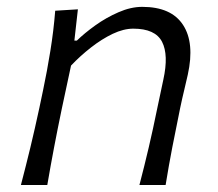

<svg xmlns="http://www.w3.org/2000/svg" viewBox="-20 -526 619 546"><path d="M39.5 0Q54 -55.5 66.5 -107.2Q79 -159 92 -219.5L102.5 -269.5Q114 -324 123.2 -381.2Q132.5 -438.5 137 -495.5L201.5 -499.5L191.5 -410.5H198.5Q220 -431.5 251 -453.8Q282 -476 317 -491.2Q352 -506.5 384.5 -506.5Q467 -506.5 500.5 -455.2Q534 -404 514 -313.5Q509.5 -293 504 -270.5Q498.5 -248 492.5 -219.5Q480 -159 470 -107.2Q460 -55.5 451 0H376.5Q391 -55.5 403 -106.8Q415 -158 427 -217L444.5 -299.5Q460 -370 440.8 -407.2Q421.5 -444.5 359 -444.5Q331.5 -444.5 300.5 -429.8Q269.5 -415 238.8 -391Q208 -367 182 -339.5L156 -218Q143.5 -158 133.8 -106.8Q124 -55.5 114.5 0Z"/></svg>

Font: Commissioner Flair Light
Style: Italic
Weight: 300
Italic angle: -12°
Designer: Kostas Bartsokas
Foundry: Kostas Bartsokas
Version: Version 1.000; ttfautohint (v1.8.3)